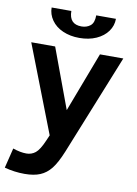

<svg xmlns="http://www.w3.org/2000/svg" viewBox="-108 -779 736 1035"><g transform="rotate(10 260.0 -261.5)"><path d="M17.1 68.8Q58.1 83 90.8 83Q119.1 83 140.6 65.9Q162.1 48.8 185.1 -4.9L198.2 -35.2L13.2 -512.2H144L265.1 -185.1L389.2 -512.2H517.1L296.9 35.2Q270 101.1 244.6 132.8Q219.2 164.6 185.3 178.7Q151.4 192.9 100.1 192.9Q44.4 192.9 -9.8 178.2ZM440.9 -715.8Q440.9 -678.2 418.7 -647.2Q396.5 -616.2 356.2 -598.1Q315.9 -580.1 263.7 -580.1Q213.4 -580.1 173.3 -597.7Q133.3 -615.2 111.1 -647Q88.9 -678.7 88.9 -715.8H196.8Q196.8 -643.1 264.6 -643.1Q293 -643.1 313 -658.9Q333 -674.8 333 -715.8Z"/></g></svg>

Font: Clear Sans
Style: Bold
Weight: 700
Foundry: Intel Corporation
Version: Version 1.00